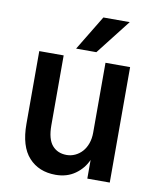

<svg xmlns="http://www.w3.org/2000/svg" viewBox="-83 -795 711 868"><g transform="rotate(10 272.5 -361.0)"><path d="M231 8Q154 8 108 -42.5Q62 -93 62 -196V-530H174V-209Q174 -146 198.5 -117.5Q223 -89 265 -89Q285 -89 303.5 -97.5Q322 -106 336 -121.5Q350 -137 358 -159.5Q366 -182 366 -209V-530H479V0H376V-86Q358 -45 320.5 -18.5Q283 8 231 8ZM321 -730H442L317 -570H224Z"/></g></svg>

Font: Golos UI Medium
Style: Regular
Weight: 500
Designer: A.Korolkova, Vitaly Kuzmin
Foundry: ParaType Ltd
Version: Version 2.000